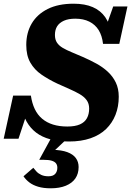

<svg xmlns="http://www.w3.org/2000/svg" viewBox="-47 -748 715 1038"><path d="M326 17Q269 17 224.5 5Q180 -7 148.5 -31Q117 -55 97 -90.5Q77 -126 69 -174Q75 -175 83 -175Q91 -175 98 -171.5Q105 -168 106 -158L53 2H-27L24 -231H120Q126 -190 141 -158.5Q156 -127 181 -106Q206 -85 240 -74.5Q274 -64 317 -64Q359 -64 385 -75.5Q411 -87 423 -109Q435 -131 435 -161Q435 -188 421.5 -206.5Q408 -225 384 -239Q360 -253 329 -266.5Q298 -280 263 -296Q216 -318 177.5 -344.5Q139 -371 117 -409.5Q95 -448 95 -505Q95 -571 124.5 -621Q154 -671 211 -699.5Q268 -728 351 -728Q412 -728 454.5 -709.5Q497 -691 522 -655Q547 -619 554 -567Q547 -564 539.5 -563Q532 -562 526.5 -566Q521 -570 518 -580L565 -713H642L598 -511H510Q505 -555 486.5 -585Q468 -615 436 -631Q404 -647 360 -647Q323 -647 298.5 -636Q274 -625 262 -606Q250 -587 250 -559Q250 -534 261 -517.5Q272 -501 292.5 -489Q313 -477 341 -465.5Q369 -454 401 -440Q440 -423 474.5 -404Q509 -385 536 -360Q563 -335 579 -302Q595 -269 595 -225Q595 -172 577.5 -127.5Q560 -83 526.5 -50.5Q493 -18 442.5 -0.5Q392 17 326 17ZM227 270Q188 270 159.5 261.5Q131 253 112 238.5Q93 224 80 205L133 159Q140 168 150 179Q160 190 176 197.5Q192 205 215 205Q240 205 251.5 192Q263 179 263 159Q263 145 256 135.5Q249 126 233 121Q217 116 189 116H165L234 -10L323 -5L234 79L237 62Q286 63 317 74.5Q348 86 363 106.5Q378 127 378 155Q378 191 360.5 216.5Q343 242 309 256Q275 270 227 270Z"/></svg>

Font: Roboto Serif
Style: Bold Italic
Weight: 700
Italic angle: -10°
Designer: Greg Gazdowicz
Foundry: Commercial Type
Version: Version 1.008